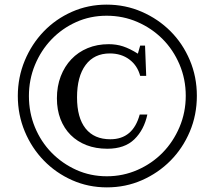

<svg xmlns="http://www.w3.org/2000/svg" viewBox="-20 -800 928 830"><path d="M831 -386Q831 -303 800.5 -231Q770 -159 717 -105.5Q664 -52 593.5 -21Q523 10 442 10Q362 10 292 -21Q222 -52 169.5 -106Q117 -160 87 -232Q57 -304 57 -385Q57 -466 87 -538Q117 -610 169 -664Q221 -718 291 -749Q361 -780 441 -780Q522 -780 593 -749Q664 -718 717 -665Q770 -612 800.5 -540Q831 -468 831 -386ZM783 -386Q783 -458 756 -521.5Q729 -585 682.5 -631.5Q636 -678 574 -705Q512 -732 441 -732Q370 -732 309 -704.5Q248 -677 202.5 -629.5Q157 -582 131 -519Q105 -456 105 -385Q105 -313 131 -250Q157 -187 203 -140Q249 -93 310 -65.5Q371 -38 442 -38Q512 -38 574.5 -65.5Q637 -93 683 -140Q729 -187 756 -250.5Q783 -314 783 -386ZM617 -305Q603 -239 561 -198Q519 -157 444 -157Q394 -157 354 -172.5Q314 -188 285.5 -216.5Q257 -245 241.5 -285Q226 -325 226 -375Q226 -427 242.5 -470Q259 -513 288.5 -544Q318 -575 359 -592Q400 -609 450 -609Q483 -609 512 -599.5Q541 -590 576 -568L586 -603H607L612 -472H586Q574 -517 539 -543Q504 -569 455 -569Q387 -569 350 -519Q313 -469 313 -379Q313 -291 350 -244.5Q387 -198 457 -198Q555 -198 584 -305Z"/></svg>

Font: Libre Baskerville
Style: Regular
Weight: 400
Designer: Pablo Impallari, Rodrigo Fuenzalida
Foundry: Pablo Impallari, Rodrigo Fuenzalida
Version: Version 1.000; ttfautohint (v0.93) -l 8 -r 50 -G 200 -x 14 -